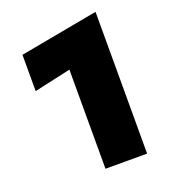

<svg xmlns="http://www.w3.org/2000/svg" viewBox="-131 -812 808 910"><g transform="rotate(-20 272.5 -357.5)"><path d="M60 -459 245 -500V0H455V-715L60 -642Z"/></g></svg>

Font: Jost Black
Style: Regular
Weight: 900
Version: Version 3.710